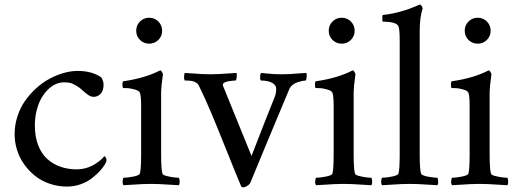

<svg xmlns="http://www.w3.org/2000/svg" viewBox="-20 -806 2260 839"><path d="M43.9 -219.7Q43.9 -259.8 56.2 -297.6Q68.4 -335.4 89.4 -365.2Q110.4 -395 137.7 -419.9Q165 -444.8 195.6 -461.4Q226.1 -478 258.1 -487.1Q290 -496.1 319.3 -496.1Q380.9 -496.1 421.4 -468.8Q425.3 -465.3 429 -455.3Q432.6 -445.3 432.6 -437.5Q432.6 -409.2 419.7 -396Q406.7 -382.8 389.6 -382.8Q378.4 -382.8 366.9 -390.1Q355.5 -397.5 342.8 -409.2Q330.1 -420.9 324.2 -424.8Q304.7 -437.5 292.5 -441.9Q280.3 -446.3 259.3 -446.3Q241.2 -446.3 223.1 -438.2Q205.1 -430.2 188.7 -413.8Q172.4 -397.5 159.9 -375.2Q147.5 -353 139.9 -322.3Q132.3 -291.5 132.3 -257.3Q132.3 -209 146.7 -171.6Q161.1 -134.3 186.3 -111.6Q211.4 -88.9 244.1 -77.4Q276.9 -65.9 315.9 -65.9Q334 -65.9 351.1 -70.3Q368.2 -74.7 380.9 -81.1Q393.6 -87.4 405.5 -95.9Q417.5 -104.5 424.1 -110.8Q430.7 -117.2 436 -123.5Q437 -123.5 439 -121.6Q440.9 -119.6 443.1 -115.7Q445.3 -111.8 445.3 -107.4Q445.3 -98.6 438.5 -87.4Q429.2 -72.8 415.8 -58.1Q402.3 -43.5 381.8 -27.3Q361.3 -11.2 332.8 -1Q304.2 9.3 272.9 9.3Q232.9 9.3 196.8 -3.2Q160.6 -15.6 133.1 -37.6Q105.5 -59.6 85.2 -88.4Q64.9 -117.2 54.4 -150.9Q43.9 -184.6 43.9 -219.7Z M515.1 -434.6Q515.1 -436 515.1 -438Q515.1 -446.8 517.6 -450.7Q614.3 -464.4 679.7 -498.5Q683.6 -498.5 687.7 -491.7Q691.9 -484.9 691.9 -480.5Q684.1 -424.8 684.1 -405.8V-368.2V-131.3Q684.1 -65.9 689.9 -47.4Q690.4 -44.4 695.1 -41.7Q699.7 -39.1 706.5 -37.4Q713.4 -35.6 721.4 -33.9Q729.5 -32.2 737.3 -31.2Q745.1 -30.3 751.2 -29.8Q757.3 -29.3 761.2 -29.3Q765.1 -24.4 765.1 -11.7Q765.1 -1 761.2 3.4Q745.6 2.4 721.2 1Q696.8 -0.5 678.2 -1.5Q659.7 -2.4 639.9 -2.4Q620.1 -2.4 601.8 -1.5Q583.5 -0.5 559.6 1Q535.6 2.4 520 3.4Q515.6 -1 515.9 -12.9Q516.1 -24.9 520 -29.3Q536.1 -29.3 562.5 -34.4Q588.9 -39.6 591.3 -47.4Q596.7 -65.9 596.7 -131.3V-342.3Q596.7 -387.2 591.3 -400.9Q587.4 -409.7 569.3 -414.8Q551.3 -419.9 539.1 -420.7Q526.9 -421.4 517.6 -421.4Q515.6 -422.9 515.1 -434.6ZM591.6 -631.6Q575.2 -647.9 575.2 -671.6Q575.2 -695.3 591.6 -711.9Q607.9 -728.5 631.8 -728.5Q655.8 -728.5 672.1 -711.9Q688.5 -695.3 688.5 -671.6Q688.5 -647.9 672.1 -631.6Q655.8 -615.2 631.8 -615.2Q607.9 -615.2 591.6 -631.6Z M784.2 -469.7Q784.2 -478 787.1 -487.3Q803.7 -486.3 824.7 -484.9Q845.7 -483.4 862.5 -482.4Q879.4 -481.4 900.4 -481.4Q919.4 -481.4 936.5 -482.4Q953.6 -483.4 975.6 -484.9Q997.6 -486.3 1013.7 -487.3Q1015.6 -481.9 1014.2 -468Q1012.7 -454.1 1008.8 -454.1Q1004.4 -454.1 996.8 -453.4Q989.3 -452.6 978.5 -450.9Q967.8 -449.2 960.7 -445.1Q953.6 -440.9 953.6 -435.1Q953.6 -432.6 954.6 -430.7L1079.1 -124.5Q1137.2 -275.4 1180.2 -381.8Q1187 -397.9 1187 -418Q1187 -434.6 1168.7 -444.3Q1150.4 -454.1 1121.1 -454.1Q1116.7 -454.1 1116.7 -468.5Q1116.7 -482.9 1121.1 -487.3Q1132.8 -486.3 1148.4 -484.6Q1164.1 -482.9 1178.2 -482.2Q1192.4 -481.4 1212.9 -481.4Q1231.9 -481.4 1247.3 -482.4Q1262.7 -483.4 1282 -484.9Q1301.3 -486.3 1318.4 -487.3Q1320.3 -483.9 1320.3 -476.6Q1320.3 -472.7 1319.8 -467.8Q1318.4 -454.1 1314.9 -454.1Q1310.1 -454.1 1301.5 -452.4Q1293 -450.7 1281.2 -447Q1269.5 -443.4 1258.8 -435.1Q1248 -426.8 1243.7 -415.5Q1122.6 -126.5 1073.7 -6.8Q1071.8 -2.4 1065.9 2.2Q1060.1 6.8 1053.7 9.8Q1047.4 12.7 1043.9 12.7Q1036.1 12.7 1033.7 7.8Q1007.3 -54.7 970.5 -147.2Q933.6 -239.7 905.3 -307.4Q877 -375 849.1 -431.6Q846.2 -438.5 839.4 -443.1Q832.5 -447.8 826.7 -450Q820.8 -452.1 811 -453.1Q801.3 -454.1 798.1 -454.1Q794.9 -454.1 787.1 -454.1Q784.2 -460 784.2 -469.7Z M1356.4 -434.6Q1356.4 -436 1356.4 -438Q1356.4 -446.8 1358.9 -450.7Q1455.6 -464.4 1521 -498.5Q1524.9 -498.5 1529.1 -491.7Q1533.2 -484.9 1533.2 -480.5Q1525.4 -424.8 1525.4 -405.8V-368.2V-131.3Q1525.4 -65.9 1531.2 -47.4Q1531.7 -44.4 1536.4 -41.7Q1541 -39.1 1547.9 -37.4Q1554.7 -35.6 1562.7 -33.9Q1570.8 -32.2 1578.6 -31.2Q1586.4 -30.3 1592.5 -29.8Q1598.6 -29.3 1602.5 -29.3Q1606.4 -24.4 1606.4 -11.7Q1606.4 -1 1602.5 3.4Q1586.9 2.4 1562.5 1Q1538.1 -0.5 1519.5 -1.5Q1501 -2.4 1481.2 -2.4Q1461.4 -2.4 1443.1 -1.5Q1424.8 -0.5 1400.9 1Q1377 2.4 1361.3 3.4Q1356.9 -1 1357.2 -12.9Q1357.4 -24.9 1361.3 -29.3Q1377.4 -29.3 1403.8 -34.4Q1430.2 -39.6 1432.6 -47.4Q1438 -65.9 1438 -131.3V-342.3Q1438 -387.2 1432.6 -400.9Q1428.7 -409.7 1410.6 -414.8Q1392.6 -419.9 1380.4 -420.7Q1368.2 -421.4 1358.9 -421.4Q1356.9 -422.9 1356.4 -434.6ZM1432.9 -631.6Q1416.5 -647.9 1416.5 -671.6Q1416.5 -695.3 1432.9 -711.9Q1449.2 -728.5 1473.1 -728.5Q1497.1 -728.5 1513.4 -711.9Q1529.8 -695.3 1529.8 -671.6Q1529.8 -647.9 1513.4 -631.6Q1497.1 -615.2 1473.1 -615.2Q1449.2 -615.2 1432.9 -631.6Z M1649.9 -29.3Q1666 -29.3 1692.4 -34.4Q1718.8 -39.6 1721.2 -47.4Q1726.6 -65.9 1726.6 -131.3V-632.3Q1726.6 -677.2 1721.2 -690.9Q1712.4 -711.4 1651.9 -711.4Q1651.4 -711.4 1650.9 -718.5Q1650.4 -725.6 1650.6 -732.9Q1650.9 -740.2 1653.3 -740.7Q1731 -748.5 1814 -786.1Q1818.4 -786.1 1822.5 -780Q1826.7 -773.9 1826.7 -768.1Q1814 -731.4 1814 -669.4V-131.3Q1814 -65.9 1819.8 -47.4Q1820.8 -43.5 1830.1 -39.6Q1839.4 -35.6 1851.6 -33.7Q1863.8 -31.7 1874.5 -30.5Q1885.3 -29.3 1891.1 -29.3Q1894.5 -24.4 1894.5 -12.7Q1894.5 -12.2 1895 -11.7Q1895 -1 1891.1 3.4Q1875.5 2.4 1851.1 1Q1826.7 -0.5 1808.1 -1.5Q1789.6 -2.4 1769.8 -2.4Q1750 -2.4 1731.7 -1.5Q1713.4 -0.5 1689.5 1Q1665.5 2.4 1649.9 3.4Q1645.5 -1 1645.5 -11.7Q1645.5 -24.4 1649.9 -29.3Z M1950.7 -434.6Q1950.7 -436 1950.7 -438Q1950.7 -446.8 1953.1 -450.7Q2049.8 -464.4 2115.2 -498.5Q2119.1 -498.5 2123.3 -491.7Q2127.4 -484.9 2127.4 -480.5Q2119.6 -424.8 2119.6 -405.8V-368.2V-131.3Q2119.6 -65.9 2125.5 -47.4Q2126 -44.4 2130.6 -41.7Q2135.3 -39.1 2142.1 -37.4Q2148.9 -35.6 2157 -33.9Q2165 -32.2 2172.9 -31.2Q2180.7 -30.3 2186.8 -29.8Q2192.9 -29.3 2196.8 -29.3Q2200.7 -24.4 2200.7 -11.7Q2200.7 -1 2196.8 3.4Q2181.2 2.4 2156.7 1Q2132.3 -0.5 2113.8 -1.5Q2095.2 -2.4 2075.4 -2.4Q2055.7 -2.4 2037.4 -1.5Q2019 -0.5 1995.1 1Q1971.2 2.4 1955.6 3.4Q1951.2 -1 1951.4 -12.9Q1951.7 -24.9 1955.6 -29.3Q1971.7 -29.3 1998 -34.4Q2024.4 -39.6 2026.9 -47.4Q2032.2 -65.9 2032.2 -131.3V-342.3Q2032.2 -387.2 2026.9 -400.9Q2022.9 -409.7 2004.9 -414.8Q1986.8 -419.9 1974.6 -420.7Q1962.4 -421.4 1953.1 -421.4Q1951.2 -422.9 1950.7 -434.6ZM2027.1 -631.6Q2010.7 -647.9 2010.7 -671.6Q2010.7 -695.3 2027.1 -711.9Q2043.5 -728.5 2067.4 -728.5Q2091.3 -728.5 2107.7 -711.9Q2124 -695.3 2124 -671.6Q2124 -647.9 2107.7 -631.6Q2091.3 -615.2 2067.4 -615.2Q2043.5 -615.2 2027.1 -631.6Z"/></svg>

Font: Crimson
Style: Regular
Weight: 400
Version: Version 0.8